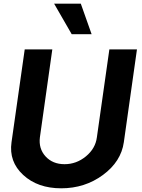

<svg xmlns="http://www.w3.org/2000/svg" viewBox="-20 -1020 778 1050"><path d="M275.9 -1000H421.9L481 -833H372.1ZM43 -242.2 115.2 -750H266.1L198.2 -269Q190.4 -207 229.2 -164.6Q268.1 -122.1 333 -122.1Q397.9 -122.1 450 -165Q502 -208 509.8 -269L578.1 -750H729L657.2 -242.2Q642.1 -136.2 543 -63.2Q443.8 9.8 314.9 9.8Q186 9.8 106.9 -63.2Q27.8 -136.2 43 -242.2Z"/></svg>

Font: Oakes Grotesk
Style: Bold Italic
Weight: 700
Designer: Samuel Oakes
Foundry: Samuel Oakes
Version: Version 1.0 | wf-rip DC20170320